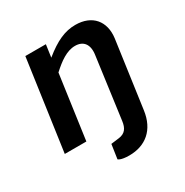

<svg xmlns="http://www.w3.org/2000/svg" viewBox="-161 -654 911 948"><g transform="rotate(-30 294.5 -180.0)"><path d="M397 -526C338 -526 284 -502 214 -445L224 -516H107L34 0H157L208 -364C252 -404 296 -437 344 -437C391 -437 417 -406 408 -347L361 0C356 40 340 61 305 66L258 72L246 153C246 153 257 166 307 166C399 166 466 113 480 8L533 -371C545 -463 493 -526 397 -526Z"/></g></svg>

Font: United Sans SemiBold
Style: Italic
Weight: 600
Italic angle: -8°
Designer: Pablo Impallari, Rodrigo Fuenzalida (Modified by Dan O. Williams)
Version: Version 1.000;PS 001.000;hotconv 1.0.88;makeotf.lib2.5.64775